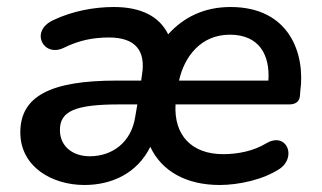

<svg xmlns="http://www.w3.org/2000/svg" viewBox="-20 -518 918 548"><path d="M221 10C300 10 372 -24 409 -99C441 -30 511 10 607 10C661 10 731 -5 778 -36C828 -70 798 -143 740 -109C704 -87 659 -78 617 -78C527 -78 476 -132 481 -220H806C822 -220 834 -227 836 -243L837 -257C852 -365 806 -498 638 -498C563 -498 504 -469 460 -420C435 -471 383 -498 305 -498C250 -498 188 -487 133 -461C64 -430 103 -354 161 -381C205 -403 246 -411 291 -411C367 -411 397 -373 385 -303L383 -288H313C123 -288 38 -243 38 -140C38 -43 127 10 221 10ZM151 -147C151 -201 195 -220 321 -220H372L366 -185C355 -112 301 -72 236 -72C189 -72 151 -99 151 -147ZM491 -288C506 -356 553 -419 636 -419C720 -419 751 -361 746 -288Z"/></svg>

Font: SN Pro Semibold
Style: Italic
Weight: 600
Italic angle: -9°
Designer: Tobias Whetton
Foundry: Supernotes
Version: Version 1.001;Glyphs 3.2 (3249)